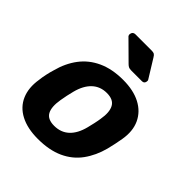

<svg xmlns="http://www.w3.org/2000/svg" viewBox="-208 -876 1015 1015"><g transform="rotate(45 300.0 -368.0)"><path d="M242 10Q164 10 111.5 -17.5Q59 -45 37 -96Q15 -147 26 -215Q28 -235 33.5 -260.5Q39 -286 45 -305Q63 -374 101 -424.5Q139 -475 199 -502.5Q259 -530 341 -530Q418 -530 470.5 -502.5Q523 -475 546.5 -424.5Q570 -374 558 -305Q555 -286 549.5 -260.5Q544 -235 539 -215Q521 -147 484 -96Q447 -45 387 -17.5Q327 10 242 10ZM254 -100Q304 -100 337 -130.5Q370 -161 385 -220Q389 -235 394.5 -260Q400 -285 402 -300Q412 -358 395 -389Q378 -420 329 -420Q280 -420 247 -389Q214 -358 199 -300Q195 -285 189.5 -260Q184 -235 182 -220Q172 -161 188.5 -130.5Q205 -100 254 -100ZM336 -595Q323 -595 316 -598.5Q309 -602 302 -609L197 -713Q193 -719 194 -726Q197 -746 216 -746H337Q350 -746 356.5 -742.5Q363 -739 370 -727L433 -625Q437 -619 435 -611Q432 -595 416 -595Z"/></g></svg>

Font: Rubik Light SemiBold
Style: Italic
Weight: 600
Italic angle: -12°
Version: Version 2.104